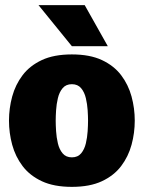

<svg xmlns="http://www.w3.org/2000/svg" viewBox="-20 -720 560 748"><path d="M15 -250Q15 -298 27.5 -344Q40 -390 68 -427Q96 -464 143 -486Q190 -508 260 -508Q330 -508 377 -486Q424 -464 452 -427Q480 -390 492.5 -344Q505 -298 505 -250Q505 -202 492.5 -156Q480 -110 452 -73Q424 -36 377 -14Q330 8 260 8Q190 8 143 -14Q96 -36 68 -73Q40 -110 27.5 -156Q15 -202 15 -250ZM197 -250Q197 -233 198.5 -209Q200 -185 205.5 -161.5Q211 -138 224 -122.5Q237 -107 260 -107Q283 -107 296 -122.5Q309 -138 314.5 -161.5Q320 -185 321.5 -209Q323 -233 323 -250Q323 -267 321.5 -290.5Q320 -314 314.5 -337.5Q309 -361 296 -376.5Q283 -392 260 -392Q237 -392 224 -376.5Q211 -361 205.5 -337.5Q200 -314 198.5 -290.5Q197 -267 197 -250ZM130 -700H310L400 -540H260Z"/></svg>

Font: Epunda Sans Black
Style: Regular
Weight: 900
Designer: Simon Atzbach
Foundry: typofactur
Version: Version 2.204; ttfautohint (v1.8.4.7-5d5b)